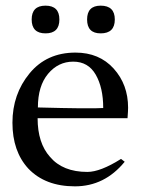

<svg xmlns="http://www.w3.org/2000/svg" viewBox="-20 -650 510 679"><path d="M336 -532Q288 -532 288 -581Q288 -630 336 -630Q386 -630 386 -581Q386 -532 336 -532ZM141 -630Q190 -630 190 -581Q190 -532 141 -532Q92 -532 92 -581Q92 -630 141 -630ZM431 -232H113Q113 -144 157 -95Q202 -42 289 -42Q335 -42 408 -88L421 -78Q350 9 245 9Q140 9 80 -54Q24 -115 24 -216Q24 -317 84.5 -390.5Q145 -464 247 -464Q331 -464 382 -407.5Q433 -351 433 -269Q433 -258 431 -232ZM345 -268Q345 -340 318.5 -386Q292 -432 239 -432Q186 -432 150 -389Q114 -346 114 -270Q301 -265 345 -268Z"/></svg>

Font: GFS Didot
Style: Regular
Weight: 400
Designer: Takis Katsoulidis and George D. Matthiopoulos
Foundry: Takis Katsoulidis and George D. Matthiopoulos
Version: Version 1.0